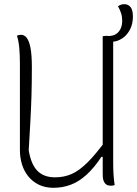

<svg xmlns="http://www.w3.org/2000/svg" viewBox="-20 -876 654 916"><path d="M527 7Q524 8 521.5 8.5Q519 9 516 9.5Q513 10 510 10Q499 10 492 7Q485 4 480.5 -2Q476 -8 473.5 -15.5Q471 -23 470.5 -32Q470 -41 470 -50Q470 -133 470 -214.5Q470 -296 470 -377Q470 -458 470 -539.5Q470 -621 470 -703Q473 -704 475.5 -704Q478 -704 481.5 -704.5Q485 -705 488 -705Q496 -705 503 -703Q510 -701 515 -696Q520 -691 520 -682Q520 -609 520 -536.5Q520 -464 520 -391Q520 -318 520 -245.5Q520 -173 520 -100Q520 -72 521.5 -45.5Q523 -19 527 7ZM235 20Q196 20 166 5.5Q136 -9 115.5 -34Q95 -59 85 -91.5Q75 -124 75 -160Q75 -229 75 -297Q75 -365 75 -433.5Q75 -502 75 -570Q75 -614 72 -647Q69 -680 61 -706Q66 -708 70.5 -709Q75 -710 81 -710Q96 -710 107.5 -695.5Q119 -681 125.5 -647.5Q132 -614 132 -556Q132 -477 130 -413.5Q128 -350 124.5 -290Q121 -230 117 -159Q128 -92 158.5 -61Q189 -30 243 -30Q285 -30 321 -45.5Q357 -61 397.5 -101Q438 -141 491 -214V-128H464Q429 -75 392.5 -42Q356 -9 317 5.5Q278 20 235 20ZM543 -846Q550 -851 557 -853.5Q564 -856 573 -856Q592 -856 603 -842Q614 -828 614 -798Q614 -764 602.5 -740Q591 -716 574 -701Q563 -692 552 -686.5Q541 -681 531.5 -679Q522 -677 513 -677Q509 -677 504.5 -677Q500 -677 495 -677Q495 -680 495 -683Q495 -686 495 -689Q495 -692 495 -695.5Q495 -699 495 -704Q506 -704 517 -706.5Q528 -709 537 -716Q549 -725 556 -740.5Q563 -756 563 -778Q563 -797 557.5 -813.5Q552 -830 543 -846Z"/></svg>

Font: Recursive Monospace Casual Light
Style: Regular
Weight: 300
Version: Version 1.047